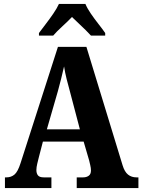

<svg xmlns="http://www.w3.org/2000/svg" viewBox="-20 -951 720 971"><path d="M5 0V-54H13Q36 -54 53 -68Q70 -82 84 -126L273 -714H417L600 -115Q610 -82 627.5 -68Q645 -54 670 -54H680V0H368V-54H401Q417 -54 428.5 -62Q440 -70 440 -89Q440 -101 436.5 -115.5Q433 -130 431 -139L403 -235H197L176 -154Q173 -142 168.5 -123.5Q164 -105 164 -91Q164 -74 172 -64Q180 -54 201 -54H240V0ZM217 -297H384L334 -487Q325 -519 317 -551Q309 -583 304 -615Q297 -583 289 -552Q281 -521 273 -491ZM177 -784Q191 -803 211 -829Q231 -855 249.5 -882Q268 -909 278 -931H412Q421 -909 439.5 -882Q458 -855 478.5 -829Q499 -803 512 -784V-771H440Q431 -781 413.5 -798.5Q396 -816 376.5 -834Q357 -852 344 -865Q324 -844 294.5 -817Q265 -790 249 -771H177Z"/></svg>

Font: Noto Serif Lao Condensed ExtraBold
Style: Regular
Weight: 800
Width: 3
Designer: Monotype Design Team
Foundry: Monotype Imaging Inc.
Version: Version 2.003; ttfautohint (v1.8.4.7-5d5b)